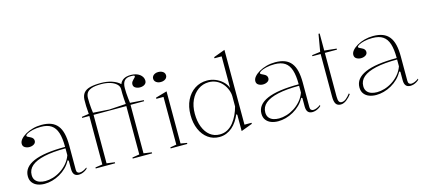

<svg xmlns="http://www.w3.org/2000/svg" viewBox="-59 -1245 3893 1760"><g transform="rotate(-15 1888.0 -365.0)"><path d="M305 -515Q358 -515 395.5 -500.5Q433 -486 457 -455.5Q481 -425 492 -378.5Q503 -332 503 -269V-36Q503 -18 511.5 -10Q520 -2 532 -2Q548 -2 566.5 -10Q585 -18 602 -31V-20Q590 -9 576 -1Q562 7 547.5 11Q533 15 519 15Q491 15 477 -2Q463 -19 463 -54Q463 -84 463 -97.5Q463 -111 463 -118Q463 -125 463 -133L453 -139Q434 -102 405 -73.5Q376 -45 340.5 -25Q305 -5 268 5Q231 15 196 15Q160 15 130 4Q100 -7 81.5 -31Q63 -55 63 -92Q63 -177 163 -220.5Q263 -264 463 -264Q463 -347 446.5 -398.5Q430 -450 393.5 -474.5Q357 -499 295 -499Q252 -499 218 -491Q184 -483 165 -472.5Q146 -462 146 -453Q146 -449 153 -444Q160 -439 179 -431Q209 -417 209 -391Q209 -370 190.5 -358.5Q172 -347 147 -347Q124 -347 105 -358.5Q86 -370 86 -394Q86 -416 104 -437Q122 -458 153 -476Q184 -494 223.5 -504.5Q263 -515 305 -515ZM463 -250Q342 -250 261 -232Q180 -214 140 -179.5Q100 -145 100 -94Q100 -63 115 -44Q130 -25 154.5 -16.5Q179 -8 209 -8Q243 -8 280.5 -19Q318 -30 353.5 -52.5Q389 -75 418 -108Q447 -141 463 -185Z M683 0V-10L751 -20V-480H683V-490L751 -500Q747 -540 746 -576Q745 -612 746 -637Q748 -676 767.5 -700Q787 -724 827 -734.5Q867 -745 930 -745Q987 -745 1034 -729.5Q1081 -714 1110 -686Q1121 -715 1147 -730Q1173 -745 1214 -745Q1239 -745 1260.5 -739Q1282 -733 1297.5 -721.5Q1313 -710 1322 -694.5Q1331 -679 1331 -659Q1331 -644 1322 -633.5Q1313 -623 1299 -618Q1285 -613 1269 -613Q1245 -613 1226 -624Q1207 -635 1207 -657Q1207 -671 1213.5 -681Q1220 -691 1228 -698.5Q1236 -706 1242 -712.5Q1248 -719 1248 -725Q1248 -730 1240.5 -732Q1233 -734 1214 -734Q1171 -735 1151 -712Q1131 -689 1131 -641Q1131 -618 1132.5 -594Q1134 -570 1136.5 -546Q1139 -522 1142 -500L1271 -491V-481H1142V-21L1218 -10V0H1034V-10L1102 -21V-480H791V-20L867 -10V0ZM944 -490 1102 -500Q1100 -527 1098 -551.5Q1096 -576 1096 -599Q1096 -622 1096 -643Q1096 -670 1074 -690.5Q1052 -711 1015 -722.5Q978 -734 930 -734Q869 -734 836.5 -721.5Q804 -709 792.5 -688.5Q781 -668 781 -641Q781 -618 782 -594Q783 -570 785.5 -546Q788 -522 791 -500Z M1465 -611Q1447 -611 1433.5 -617Q1420 -623 1412 -633.5Q1404 -644 1404 -658Q1404 -673 1412 -683.5Q1420 -694 1433.5 -700Q1447 -706 1465 -706Q1483 -706 1497 -700Q1511 -694 1519 -683.5Q1527 -673 1527 -658Q1527 -644 1519 -633.5Q1511 -623 1497 -617Q1483 -611 1465 -611ZM1394 0V-10L1453 -20V-473H1385V-484L1493 -515V-20L1552 -10V0Z M2104 -745V-35H2171V-25L2064 15V-139L2056 -147Q2042 -113 2022 -83Q2002 -53 1977 -31.5Q1952 -10 1921 2.5Q1890 15 1854 15Q1794 15 1747.5 -18.5Q1701 -52 1675 -111.5Q1649 -171 1649 -247Q1649 -328 1678.5 -388Q1708 -448 1759 -481.5Q1810 -515 1876 -515Q1916 -515 1953.5 -500Q1991 -485 2020.5 -458Q2050 -431 2064 -394V-694H1996V-705ZM1887 -496Q1831 -496 1786 -464Q1741 -432 1715.5 -377Q1690 -322 1690 -250Q1690 -178 1711.5 -123Q1733 -68 1772 -37.5Q1811 -7 1864 -7Q1905 -7 1937.5 -25Q1970 -43 1994.5 -74Q2019 -105 2036.5 -142.5Q2054 -180 2064 -219V-314Q2064 -344 2051.5 -376.5Q2039 -409 2016.5 -436Q1994 -463 1961 -479.5Q1928 -496 1887 -496Z M2522 -515Q2575 -515 2612.5 -500.5Q2650 -486 2674 -455.5Q2698 -425 2709 -378.5Q2720 -332 2720 -269V-36Q2720 -18 2728.5 -10Q2737 -2 2749 -2Q2765 -2 2783.5 -10Q2802 -18 2819 -31V-20Q2807 -9 2793 -1Q2779 7 2764.5 11Q2750 15 2736 15Q2708 15 2694 -2Q2680 -19 2680 -54Q2680 -84 2680 -97.5Q2680 -111 2680 -118Q2680 -125 2680 -133L2670 -139Q2651 -102 2622 -73.5Q2593 -45 2557.5 -25Q2522 -5 2485 5Q2448 15 2413 15Q2377 15 2347 4Q2317 -7 2298.5 -31Q2280 -55 2280 -92Q2280 -177 2380 -220.5Q2480 -264 2680 -264Q2680 -347 2663.5 -398.5Q2647 -450 2610.5 -474.5Q2574 -499 2512 -499Q2469 -499 2435 -491Q2401 -483 2382 -472.5Q2363 -462 2363 -453Q2363 -449 2370 -444Q2377 -439 2396 -431Q2426 -417 2426 -391Q2426 -370 2407.5 -358.5Q2389 -347 2364 -347Q2341 -347 2322 -358.5Q2303 -370 2303 -394Q2303 -416 2321 -437Q2339 -458 2370 -476Q2401 -494 2440.5 -504.5Q2480 -515 2522 -515ZM2680 -250Q2559 -250 2478 -232Q2397 -214 2357 -179.5Q2317 -145 2317 -94Q2317 -63 2332 -44Q2347 -25 2371.5 -16.5Q2396 -8 2426 -8Q2460 -8 2497.5 -19Q2535 -30 2570.5 -52.5Q2606 -75 2635 -108Q2664 -141 2680 -185Z M3006 15Q2974 15 2960 -6.5Q2946 -28 2946 -75V-480H2868V-490L2947 -500L2975 -664H2986V-502L3101 -490V-480H2986V-66Q2986 -32 2994 -18Q3002 -4 3019 -4Q3041 -4 3061.5 -21Q3082 -38 3102 -64L3109 -56Q3101 -44 3089.5 -32Q3078 -20 3064.5 -9Q3051 2 3036 8.5Q3021 15 3006 15Z M3452 -515Q3505 -515 3542.5 -500.5Q3580 -486 3604 -455.5Q3628 -425 3639 -378.5Q3650 -332 3650 -269V-36Q3650 -18 3658.5 -10Q3667 -2 3679 -2Q3695 -2 3713.5 -10Q3732 -18 3749 -31V-20Q3737 -9 3723 -1Q3709 7 3694.5 11Q3680 15 3666 15Q3638 15 3624 -2Q3610 -19 3610 -54Q3610 -84 3610 -97.5Q3610 -111 3610 -118Q3610 -125 3610 -133L3600 -139Q3581 -102 3552 -73.5Q3523 -45 3487.5 -25Q3452 -5 3415 5Q3378 15 3343 15Q3307 15 3277 4Q3247 -7 3228.5 -31Q3210 -55 3210 -92Q3210 -177 3310 -220.5Q3410 -264 3610 -264Q3610 -347 3593.5 -398.5Q3577 -450 3540.5 -474.5Q3504 -499 3442 -499Q3399 -499 3365 -491Q3331 -483 3312 -472.5Q3293 -462 3293 -453Q3293 -449 3300 -444Q3307 -439 3326 -431Q3356 -417 3356 -391Q3356 -370 3337.5 -358.5Q3319 -347 3294 -347Q3271 -347 3252 -358.5Q3233 -370 3233 -394Q3233 -416 3251 -437Q3269 -458 3300 -476Q3331 -494 3370.5 -504.5Q3410 -515 3452 -515ZM3610 -250Q3489 -250 3408 -232Q3327 -214 3287 -179.5Q3247 -145 3247 -94Q3247 -63 3262 -44Q3277 -25 3301.5 -16.5Q3326 -8 3356 -8Q3390 -8 3427.5 -19Q3465 -30 3500.5 -52.5Q3536 -75 3565 -108Q3594 -141 3610 -185Z"/></g></svg>

Font: Kalnia Thin ExtraLight
Style: Regular
Weight: 250
Version: Version 1.105